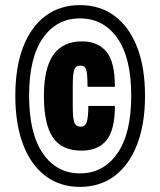

<svg xmlns="http://www.w3.org/2000/svg" viewBox="-20 -720 628 752"><path d="M293 12Q215 12 158 -31Q101 -74 70.5 -154Q40 -234 40 -345Q40 -456 70.5 -535.5Q101 -615 158 -657.5Q215 -700 293 -700Q372 -700 429 -657.5Q486 -615 517 -535.5Q548 -456 548 -345Q548 -234 517 -154Q486 -74 429 -31Q372 12 293 12ZM293 -41Q385 -41 439.5 -119Q494 -197 494 -345Q494 -494 439.5 -571Q385 -648 293 -648Q202 -648 148 -571Q94 -494 94 -345Q94 -197 148 -119Q202 -41 293 -41ZM299 -130Q222 -130 187 -182Q152 -234 152 -344Q152 -454 189.5 -506Q227 -558 301 -558Q363 -558 396.5 -518Q430 -478 430 -380H323Q323 -421 319 -442Q315 -463 295 -463Q275 -463 270 -444Q265 -425 265 -387V-300Q265 -261 270.5 -242.5Q276 -224 296 -224Q315 -224 320.5 -244.5Q326 -265 326 -305H430Q430 -211 397 -170.5Q364 -130 299 -130Z"/></svg>

Font: Archivo ExtraCondensed Black
Style: Regular
Weight: 900
Width: 2
Designer: Hector Gatti
Foundry: Omnibus-Type
Version: Version 2.001; ttfautohint (v1.8.3)